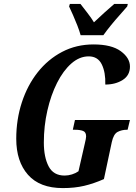

<svg xmlns="http://www.w3.org/2000/svg" viewBox="-20 -951 693 981"><path d="M301 10Q183 10 123 -58Q63 -126 63 -242Q63 -340 91.5 -427.5Q120 -515 172.5 -581.5Q225 -648 297.5 -686Q370 -724 458 -724Q550 -724 597 -689.5Q644 -655 644 -611Q644 -566 607 -542.5Q570 -519 518 -519Q520 -581 500 -622Q480 -663 433 -663Q386 -663 344.5 -626.5Q303 -590 271.5 -527.5Q240 -465 222 -386Q204 -307 204 -223Q204 -148 228.5 -101Q253 -54 310 -54Q329 -54 348 -60Q367 -66 381 -76L413 -216Q420 -244 420 -254Q420 -276 404.5 -282Q389 -288 364 -288H352L363 -338H644L632 -288H628Q602 -288 581 -277Q560 -266 551 -224L511 -36Q459 -13 410 -1.5Q361 10 301 10ZM392 -771Q386 -793 375.5 -820Q365 -847 353.5 -873Q342 -899 333 -918L337 -931H391Q404 -914 425.5 -886.5Q447 -859 460 -837Q483 -859 514 -887Q545 -915 564 -931H633L630 -918Q614 -899 591.5 -874Q569 -849 547 -822Q525 -795 508 -771Z"/></svg>

Font: Noto Serif ExtraCondensed
Style: Bold Italic
Weight: 700
Width: 2
Italic angle: -12°
Designer: Monotype Design Team
Foundry: Monotype Imaging Inc.
Version: Version 2.013; ttfautohint (v1.8.4.7-5d5b)